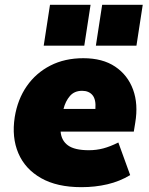

<svg xmlns="http://www.w3.org/2000/svg" viewBox="-20 -763 615 795"><path d="M317 12Q216 12 150 -25.5Q84 -63 56 -128.5Q28 -194 41 -278Q53 -352 91 -406.5Q129 -461 188.5 -491.5Q248 -522 325 -522Q405 -522 457 -487Q509 -452 531 -392Q553 -332 540 -255L534 -218H231Q234 -181 261.5 -161Q289 -141 348 -141Q379 -141 407.5 -148.5Q436 -156 470 -173L519 -38Q476 -12 425 0Q374 12 317 12ZM320 -387Q288 -387 269.5 -365.5Q251 -344 243 -312H375Q378 -351 363 -369Q348 -387 320 -387ZM377 -574 403 -743H571L545 -574ZM161 -574 187 -743H355L329 -574Z"/></svg>

Font: Mulish ExtraBlack
Style: Italic
Weight: 1000
Italic angle: -9°
Designer: Vernon Adams
Foundry: Vernon Adams
Version: Version 3.603; ttfautohint (v1.8.3)